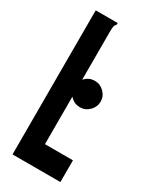

<svg xmlns="http://www.w3.org/2000/svg" viewBox="-166 -671 583 719"><g transform="rotate(30 125.0 -311.5)"><path d="M23 -623H118V-616Q112 -610 110.5 -603Q109 -596 109 -579V-94H230V0H23ZM153 -279Q129 -279 112 -296Q95 -313 95 -336Q95 -359 112 -376Q129 -393 153 -393Q176 -393 193 -376Q210 -359 210 -336Q210 -313 193 -296Q176 -279 153 -279Z"/></g></svg>

Font: Inconsolata UltraCondensed Black
Style: Regular
Weight: 900
Width: 1
Monospace: yes
Designer: Raph Levien, Cyreal, Brenton Simpson
Foundry: Raph Levien, Cyreal, Google
Version: Version 3.001; ttfautohint (v1.8.2.53-6de2)